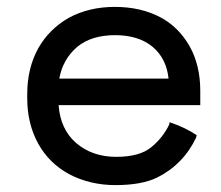

<svg xmlns="http://www.w3.org/2000/svg" viewBox="-20 -523 640 557"><path d="M436 -8Q391 14 315 14Q241 14 180 -18Q122 -50 91 -106Q59 -164 59 -238V-250Q59 -325 91 -383Q122 -438 179 -471Q238 -503 313 -503Q388 -503 445 -473Q498 -445 530 -389Q561 -334 561 -259V-224V-218H150Q155 -148 201 -108Q248 -68 317 -68Q385 -68 419 -96Q453 -124 471 -162Q472 -168 472 -168.5Q472 -169 473 -168Q516 -154 552 -130Q550 -133 549 -124Q512 -46 436 -8ZM423 -387Q382 -421 314 -421Q245 -421 204 -387Q162 -351 152 -295H469Q463 -353 423 -387Z"/></svg>

Font: Rilu
Style: Bold
Weight: 500
Designer: Alí Sinisterra
Foundry: Alí Sinisterra
Version: ""